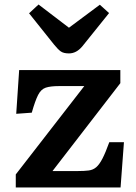

<svg xmlns="http://www.w3.org/2000/svg" viewBox="-20 -832 603 852"><path d="M50 0V-58L354 -450H242Q204 -450 183 -443Q162 -436 149 -410.5Q136 -385 121 -332L52 -327L65 -521H514V-463L213 -73H326Q354 -73 373.5 -75.5Q393 -78 407 -90Q421 -102 434.5 -128Q448 -154 465 -201H530L515 0ZM286 -595Q262 -595 249.5 -604Q237 -613 220 -634L109 -773L151 -812L286 -709L423 -811L464 -774L345 -626Q319 -595 286 -595Z"/></svg>

Font: Literata 7pt SemiBold
Style: Regular
Weight: 600
Designer: Latin by Veronika Burian and Jose Scaglione. Greek by Irene Vlachou. Cyrillic by Vera Evstafieva.
Foundry: TypeTogether
Version: Version 3.002